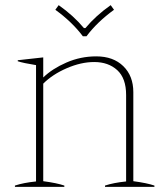

<svg xmlns="http://www.w3.org/2000/svg" viewBox="-20 -726 640 746"><path d="M195 -688 208 -706Q266 -665 306 -617H312Q352 -665 410 -706L423 -688Q357 -640 316 -585H302Q261 -640 195 -688ZM580 -5V0H388V-5Q421 -16 470 -21V-357Q470 -422 435.5 -453.5Q401 -485 346 -485Q295 -485 239.5 -461Q184 -437 148 -401V-22Q201 -15 230 -5V0H38V-5Q71 -16 120 -21V-473Q70 -481 49 -488V-492L148 -503V-425Q183 -459 238 -483Q293 -507 354 -507Q420 -507 459 -469Q498 -431 498 -368V-22Q551 -15 580 -5Z"/></svg>

Font: Trirong Thin
Style: Regular
Weight: 250
Designer: Katatrad Team
Foundry: CadsonDemak
Version: Version 1.001